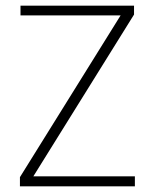

<svg xmlns="http://www.w3.org/2000/svg" viewBox="-20 -659 548 679"><path d="M457 -35.5V0H50.5V-32.5L406.5 -604.5H52.5V-639H454V-607.5L98 -35.5Z"/></svg>

Font: Anek Odia Medium ExtraLight
Style: Regular
Weight: 250
Version: Version 1.003